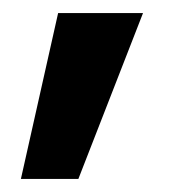

<svg xmlns="http://www.w3.org/2000/svg" viewBox="-20 -151 259 294"><path d="M12 123 69 -131H199L100 123Z"/></svg>

Font: DM Sans 9pt 36pt
Style: Bold
Weight: 700
Version: Version 4.004;gftools[0.9.30]